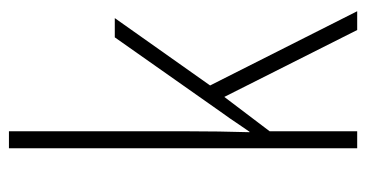

<svg xmlns="http://www.w3.org/2000/svg" viewBox="-210 -590 800 419"><g transform="rotate(-90 189.5 -380.0)"><path d="M113 -370Q113 -334 112.5 -302Q112 -270 111 -235H112Q124 -252 132.5 -265Q141 -278 152 -293L318 -529H360L213 -321L375 0H334L188 -290L113 -191V0H76V-760H113Z"/></g></svg>

Font: Noto Sans Lao Looped Condensed ExtraLight
Style: Regular
Weight: 200
Width: 3
Designer: Mark Frömberg, Ben Mitchell
Foundry: The Fontpad Ltd
Version: Version 1.002; ttfautohint (v1.8.4.7-5d5b)